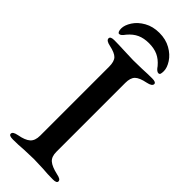

<svg xmlns="http://www.w3.org/2000/svg" viewBox="-271 -856 890 890"><g transform="rotate(45 174.0 -411.0)"><path d="M18 -8Q18 -15 25 -19.5Q32 -24 47 -27Q86 -34 103.5 -49.5Q121 -65 121 -98V-550Q121 -584 107 -598.5Q93 -613 55 -621Q26 -627 26 -641Q26 -654 51 -654Q78 -654 120 -652Q158 -650 178 -650L234 -651Q272 -653 300 -653Q326 -653 326 -641Q326 -627 297 -621Q257 -613 242 -598Q227 -583 227 -550V-98Q227 -66 244.5 -51Q262 -36 302 -27Q317 -24 324 -19.5Q331 -15 331 -8Q331 4 306 4Q270 4 238 1Q198 -1 178 -1Q156 -1 114 1Q81 4 44 4Q18 4 18 -8ZM315 -715Q315 -703 313 -696.5Q311 -690 304 -690Q298 -690 292.5 -694.5Q287 -699 283.5 -703.5Q280 -708 278 -711Q257 -736 232.5 -747Q208 -758 175 -758Q142 -758 117.5 -747Q93 -736 72 -711Q70 -708 65 -702Q60 -696 55.5 -693Q51 -690 46 -690Q41 -690 38 -697Q35 -704 35 -715Q35 -737 52 -763.5Q69 -790 101 -808Q133 -826 175 -826Q217 -826 249 -808Q281 -790 298 -763.5Q315 -737 315 -715Z"/></g></svg>

Font: EB Garamond Medium
Style: Regular
Weight: 500
Designer: Georg Duffner and Octavio Pardo
Foundry: Georg Duffner
Version: Version 1.000